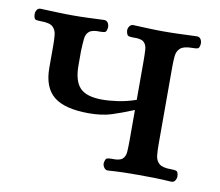

<svg xmlns="http://www.w3.org/2000/svg" viewBox="-59 -525 685 597"><g transform="rotate(10 284.0 -226.5)"><path d="M316 3Q309 3 304.5 -3.5Q300 -10 300 -17Q302 -32 308 -33.5Q314 -35 323 -35Q347 -34 356 -42Q365 -50 366 -65.5Q367 -81 367 -103V-197Q328 -181 298 -171.5Q268 -162 227 -162Q151 -162 116.5 -190Q82 -218 82 -280V-350Q82 -368 80.5 -383.5Q79 -399 69 -408.5Q59 -418 31 -418Q21 -418 15 -419.5Q9 -421 8 -436Q8 -444 12 -450Q16 -456 23 -456Q52 -455 76.5 -454Q101 -453 127 -453Q153 -453 174.5 -454Q196 -455 224 -456Q232 -456 236 -450Q240 -444 240 -436Q239 -421 232.5 -419.5Q226 -418 218 -418Q194 -419 184 -411Q174 -403 172.5 -387.5Q171 -372 170 -350V-303Q170 -254 190.5 -232.5Q211 -211 261 -211Q283 -211 310.5 -215Q338 -219 367 -229V-350Q367 -372 366 -387.5Q365 -403 356 -411Q347 -419 323 -418Q314 -418 308 -419.5Q302 -421 300 -436Q300 -444 304.5 -450Q309 -456 316 -456Q345 -455 366 -454Q387 -453 413 -453Q440 -453 464 -454Q488 -455 517 -456Q525 -456 529 -450Q533 -444 533 -436Q532 -421 525.5 -419.5Q519 -418 509 -418Q482 -418 471.5 -408.5Q461 -399 459.5 -383.5Q458 -368 458 -350V-103Q458 -86 459.5 -70Q461 -54 471.5 -44.5Q482 -35 509 -35Q519 -35 525.5 -33.5Q532 -32 533 -17Q533 -10 529 -3.5Q525 3 517 3Q488 1 464 0.5Q440 0 413 0Q387 0 366 0.5Q345 1 316 3Z"/></g></svg>

Font: Alice
Style: Regular
Weight: 400
Designer: Ksenia Yerulevich
Foundry: Cyreal (http://www.cyreal.org/)
Version: Version 2.003; ttfautohint (v1.8.3)